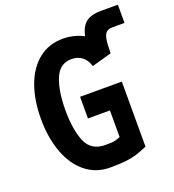

<svg xmlns="http://www.w3.org/2000/svg" viewBox="-147 -920 951 1050"><g transform="rotate(-20 329.0 -395.5)"><path d="M49 -363Q49 -471 79.5 -555.2Q110 -639.5 169.2 -687.2Q228.5 -735 311.5 -735Q340.5 -735 371.5 -727.8Q402.5 -720.5 430.5 -705.5Q442.5 -761 473.2 -784Q504 -807 562.5 -806.5H658V-700.5H587Q564 -700.5 551.8 -689Q539.5 -677.5 534.8 -650.2Q530 -623 530 -570.5L414.5 -538Q404 -575 378.5 -594.5Q353 -614 317 -614Q248.5 -614 219.8 -544.2Q191 -474.5 191 -362Q191 -247.5 220.5 -178.2Q250 -109 332 -109Q358.5 -109 368 -109.5Q377.5 -110 389 -112.8Q400.5 -115.5 419.5 -123V-278H291.5V-404H534.5V-25.5Q497 -9.5 470.5 -1Q444 7.5 407.8 11.8Q371.5 16 315.5 16Q232.5 16 172.2 -33Q112 -82 80.5 -168Q49 -254 49 -363Z"/></g></svg>

Font: JuliaMono ExtraBold
Style: Regular
Weight: 800
Monospace: yes
Designer: cormullion
Foundry: corm
Version: Version 0.055; ttfautohint (v1.8.4)